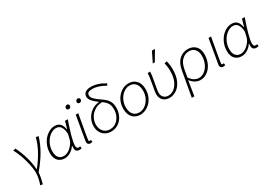

<svg xmlns="http://www.w3.org/2000/svg" viewBox="21 -1907 4482 3199"><g transform="rotate(-30 2261.5 -307.0)"><path d="M201 -21Q201 -99 179 -197.5Q157 -296 123.5 -386Q90 -476 58 -529L105 -541Q153 -449 192.5 -320.5Q232 -192 240 -67H245Q341 -188 403.5 -304Q466 -420 495 -536L545 -528Q505 -395 434 -271.5Q363 -148 243 -4Q240 42 228.5 100Q217 158 204 203L158 197Q175 151 188 90Q201 29 201 -21Z M565 -186Q565 -284 608 -366Q651 -448 719 -494.5Q787 -541 857 -541Q922 -541 958.5 -504.5Q995 -468 1009 -391H1014L1053 -528H1106Q1055 -384 1022 -265.5Q989 -147 989 -88Q989 -59 999 -44Q1009 -29 1033 -29Q1050 -29 1058 -34L1065 6Q1044 13 1024 13Q946 13 946 -64L947 -109H943Q906 -52 851 -19.5Q796 13 740 13Q662 13 613.5 -37Q565 -87 565 -186ZM965 -223 987 -316Q977 -499 860 -499Q801 -499 744 -457Q687 -415 651 -343.5Q615 -272 615 -190Q615 -109 650.5 -69Q686 -29 747 -29Q792 -29 838.5 -58Q885 -87 920 -132.5Q955 -178 965 -223Z M1178 -44Q1178 -50 1181 -74L1259 -528H1308Q1303 -495 1298 -476Q1269 -314 1247.5 -191.5Q1226 -69 1226 -51Q1226 -33 1247 -33Q1254 -33 1267 -37L1274 2Q1252 10 1233 10Q1209 10 1193.5 -4Q1178 -18 1178 -44ZM1169 -700Q1169 -719 1182.5 -732Q1196 -745 1213 -745Q1229 -745 1239.5 -735Q1250 -725 1250 -707Q1250 -689 1237 -676.5Q1224 -664 1207 -664Q1191 -664 1180 -673.5Q1169 -683 1169 -700ZM1376 -700Q1376 -719 1389.5 -732Q1403 -745 1419 -745Q1436 -745 1447 -735Q1458 -725 1458 -707Q1458 -689 1445 -676.5Q1432 -664 1414 -664Q1398 -664 1387 -673.5Q1376 -683 1376 -700Z M1419 -210Q1419 -284 1453 -351Q1487 -418 1551 -463.5Q1615 -509 1701 -518Q1636 -564 1598 -608Q1560 -652 1560 -698Q1560 -745 1596 -774Q1632 -803 1707 -803Q1840 -803 1974 -716L1954 -683Q1883 -725 1821 -743.5Q1759 -762 1710 -762Q1659 -762 1633.5 -745Q1608 -728 1608 -697Q1608 -657 1643 -621.5Q1678 -586 1752 -535Q1804 -499 1833.5 -471.5Q1863 -444 1883 -400Q1903 -356 1903 -290Q1903 -208 1869 -138.5Q1835 -69 1773.5 -28Q1712 13 1632 13Q1575 13 1526.5 -13Q1478 -39 1448.5 -89.5Q1419 -140 1419 -210ZM1635 -29Q1699 -29 1749.5 -65Q1800 -101 1828 -160Q1856 -219 1856 -285Q1856 -363 1827.5 -406.5Q1799 -450 1745 -488Q1660 -487 1596.5 -446.5Q1533 -406 1499.5 -343.5Q1466 -281 1466 -215Q1466 -158 1488.5 -115.5Q1511 -73 1549.5 -51Q1588 -29 1635 -29Z M1993 -216Q1993 -307 2033 -381.5Q2073 -456 2138.5 -498.5Q2204 -541 2277 -541Q2368 -541 2424 -481.5Q2480 -422 2480 -312Q2480 -221 2440 -146.5Q2400 -72 2334 -29.5Q2268 13 2195 13Q2104 13 2048.5 -46.5Q1993 -106 1993 -216ZM2431 -310Q2431 -403 2389 -451.5Q2347 -500 2275 -500Q2216 -500 2162 -461.5Q2108 -423 2075 -358Q2042 -293 2042 -218Q2042 -125 2084 -77Q2126 -29 2198 -29Q2257 -29 2310.5 -67Q2364 -105 2397.5 -170Q2431 -235 2431 -310Z M2590 -152Q2590 -178 2596.5 -217.5Q2603 -257 2615 -322Q2630 -404 2636.5 -450.5Q2643 -497 2642 -528L2690 -530Q2691 -499 2682.5 -442Q2674 -385 2658 -300Q2636 -183 2636 -156Q2636 -95 2670 -62Q2704 -29 2760 -29Q2814 -29 2866 -66.5Q2918 -104 2952.5 -181Q2987 -258 2987 -370Q2987 -413 2981.5 -455.5Q2976 -498 2967 -527L3016 -539Q3037 -460 3037 -374Q3037 -245 2996 -158Q2955 -71 2891 -29Q2827 13 2757 13Q2684 13 2637 -30Q2590 -73 2590 -152ZM2891 -817H2944L2947 -811L2836 -624H2797Z M3420 -541Q3507 -541 3563.5 -487Q3620 -433 3620 -327Q3620 -230 3583 -152Q3546 -74 3484 -30.5Q3422 13 3350 13Q3303 13 3256 -12Q3209 -37 3169 -90L3154 0Q3138 92 3123 197H3074L3160 -286Q3183 -414 3252.5 -477.5Q3322 -541 3420 -541ZM3570 -326Q3570 -409 3528.5 -454.5Q3487 -500 3419 -500Q3344 -500 3284.5 -445.5Q3225 -391 3204 -271L3180 -133Q3222 -73 3265 -51Q3308 -29 3345 -29Q3404 -29 3456 -68.5Q3508 -108 3539 -176Q3570 -244 3570 -326Z M3733 -44Q3733 -50 3736 -74L3814 -528H3863Q3858 -495 3853 -476Q3824 -314 3802.5 -191.5Q3781 -69 3781 -51Q3781 -33 3802 -33Q3809 -33 3822 -37L3829 2Q3807 10 3788 10Q3764 10 3748.5 -4Q3733 -18 3733 -44Z M3969 -186Q3969 -284 4012 -366Q4055 -448 4123 -494.5Q4191 -541 4261 -541Q4326 -541 4362.5 -504.5Q4399 -468 4413 -391H4418L4457 -528H4510Q4459 -384 4426 -265.5Q4393 -147 4393 -88Q4393 -59 4403 -44Q4413 -29 4437 -29Q4454 -29 4462 -34L4469 6Q4448 13 4428 13Q4350 13 4350 -64L4351 -109H4347Q4310 -52 4255 -19.5Q4200 13 4144 13Q4066 13 4017.5 -37Q3969 -87 3969 -186ZM4369 -223 4391 -316Q4381 -499 4264 -499Q4205 -499 4148 -457Q4091 -415 4055 -343.5Q4019 -272 4019 -190Q4019 -109 4054.5 -69Q4090 -29 4151 -29Q4196 -29 4242.5 -58Q4289 -87 4324 -132.5Q4359 -178 4369 -223Z"/></g></svg>

Font: Nebula Sans Light
Style: Regular
Weight: 300
Italic angle: -9°
Designer: Paul D. Hunt for Adobe (as Source Sans)
Foundry: Nebula Entertainment & Broadcasting LLC
Version: Version 1.010